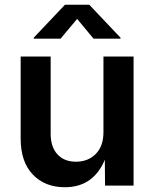

<svg xmlns="http://www.w3.org/2000/svg" viewBox="-20 -785 652 812"><path d="M254.4 6.8Q169.9 6.8 118.7 -46.9Q67.4 -100.6 67.4 -198.7V-545.9H194.3V-218.3Q194.3 -163.6 222.9 -132.3Q251.5 -101.1 301.3 -101.1Q352.1 -101.1 384.8 -133.8Q417.5 -166.5 417.5 -226.1V-545.9H544.9V0H424.3L423.3 -109.4Q374.5 6.8 254.4 6.8ZM236.3 -621.6H122.6V-625.5L254.9 -765.1H357.4L489.7 -625.5V-621.6H375.5L306.2 -705.1Z"/></svg>

Font: Inter-SemiBold
Style: Regular
Weight: 600
Designer: Rasmus Andersson
Foundry: rsms
Version: Version 4.000;git-a52131595